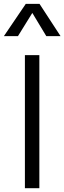

<svg xmlns="http://www.w3.org/2000/svg" viewBox="-34 -990 338 1010"><path d="M97 0V-700H173V0ZM-13.5 -800 101.5 -969.5H174L284.5 -800H209.5L136 -922L60.5 -800Z"/></svg>

Font: Geologica ExtraLight
Style: Regular
Weight: 200
Designer: Sindre Bremnes, Frode Helland
Foundry: Monokrom Skriftforlag AS
Version: Version 1.010; ttfautohint (v1.8.4.7-5d5b);gftools[0.9.28]